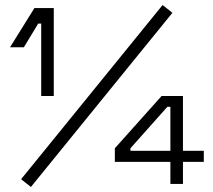

<svg xmlns="http://www.w3.org/2000/svg" viewBox="-20 -732 849 764"><path d="M144 -350V-638H132L75 -544H20L117 -700H194V-350ZM103 12 64 -19 627 -712 666 -681ZM658 0V-88H437V-142L623 -350H708V-132H791V-88H708V0ZM499 -132H658V-307H646L499 -142Z"/></svg>

Font: Space 7353
Style: Regular
Weight: 400
Designer: Christine Claussen + Ruben Lyon  (Space 7353)
Version: Version 1.000;FEAKit 1.0